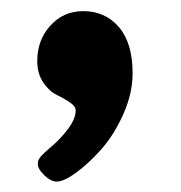

<svg xmlns="http://www.w3.org/2000/svg" viewBox="-20 -182 331 352"><path d="M49.3 118.2Q49.3 115.7 49.8 113.5Q50.3 111.3 52 108.9Q53.7 106.4 54.9 104.7Q56.2 103 59.1 100.3Q62 97.7 63.5 96.2Q64.9 94.7 69.1 91.3Q73.2 87.9 74.7 86.4Q91.3 72.3 105 54Q118.7 35.6 118.7 20.5Q118.7 12.7 107.7 5.4Q96.7 -2 83.5 -8.3Q70.3 -14.6 59.3 -30.8Q48.3 -46.9 48.3 -70.3Q48.3 -108.4 72.3 -135Q96.2 -161.6 132.8 -161.6Q172.9 -161.6 198 -132.3Q223.1 -103 223.1 -47.9Q223.1 -10.7 206.1 27.3Q189 65.4 165.8 91.6Q142.6 117.7 119.9 134.3Q97.2 150.9 84 150.9Q73.2 150.9 61.3 139.4Q49.3 127.9 49.3 118.2Z"/></svg>

Font: Cooper*
Style: Bold Italic
Weight: 700
Italic angle: -7°
Designer: Owen Earl
Foundry: indestructible type*
Version: Version 0.001